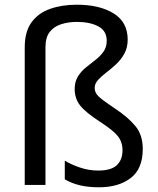

<svg xmlns="http://www.w3.org/2000/svg" viewBox="-20 -785 671 815"><path d="M522 -617Q522 -583 508 -557.5Q494 -532 473 -512.5Q452 -493 431 -477Q410 -461 396 -445.5Q382 -430 382 -412Q382 -399 388.5 -388Q395 -377 414 -362.5Q433 -348 470 -323Q524 -287 555 -249.5Q586 -212 586 -153Q586 -68 534.5 -29Q483 10 400 10Q353 10 317 1Q281 -8 255 -24V-103Q281 -87 319 -74Q357 -61 397 -61Q452 -61 476 -84Q500 -107 500 -147Q500 -183 479.5 -208Q459 -233 406 -267Q343 -308 320 -337.5Q297 -367 297 -407Q297 -438 310.5 -460Q324 -482 344.5 -498.5Q365 -515 385.5 -531Q406 -547 419.5 -566Q433 -585 433 -612Q433 -654 397.5 -673Q362 -692 306 -692Q271 -692 240.5 -682.5Q210 -673 191.5 -650Q173 -627 173 -584V0H85V-584Q85 -651 114 -690.5Q143 -730 193 -747.5Q243 -765 306 -765Q403 -765 462.5 -728Q522 -691 522 -617Z"/></svg>

Font: Noto Sans Mongolian
Style: Regular
Weight: 400
Designer: Monotype Design Team
Foundry: Monotype Imaging Inc.
Version: Version 3.001; ttfautohint (v1.8.4.7-5d5b)